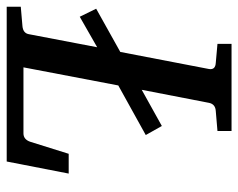

<svg xmlns="http://www.w3.org/2000/svg" viewBox="-104 -622 711 573"><g transform="rotate(90 251.5 -335.5)"><path d="M483 -185 447 0H-15V-42L43 -47Q64 -49 67 -66L106 -270L15 -218L-9 -267L120 -339L171 -604Q174 -623 152 -624L96 -629V-671H356V-629L297 -624Q276 -623 272 -604L233 -403L341 -463L368 -415L220 -333L166 -50H363Q381 -50 388 -70L424 -185Z"/></g></svg>

Font: Veleka
Style: Italic
Weight: 400
Italic angle: -12°
Designer: Stefan Peev, Context Ltd, 2016; SIL International, 1997-2014.
Foundry: Stefan Peev, Context Ltd, 2016
Version: Version 1.000